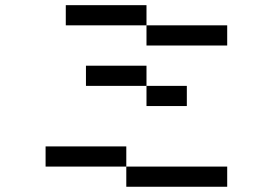

<svg xmlns="http://www.w3.org/2000/svg" viewBox="-20 -712 1040 732"><path d="M461.5 -76.9H846.2V0H461.5ZM153.8 -153.8H461.5V-76.9H153.8ZM538.5 -384.6H692.3V-307.7H538.5ZM307.7 -461.5H538.5V-384.6H307.7ZM538.5 -615.4H846.2V-538.5H538.5ZM230.8 -692.3H538.5V-615.4H230.8Z"/></svg>

Font: Mintsoda - Lime Green 13x16
Style: Regular
Weight: 400
Designer: Mintsoda-15
Version: Version 1.0